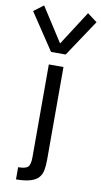

<svg xmlns="http://www.w3.org/2000/svg" viewBox="-133 -974 639 1211"><g transform="rotate(10 187.0 -368.5)"><path d="M62.5 187.5V109.4Q109.9 109.4 125.2 94Q140.6 78.6 140.6 31.2V-562.5H234.4V31.2Q234.4 68.4 229.2 96.9Q224.1 125.5 207 145.5Q170.9 187.5 62.5 187.5ZM140.6 -642.6 -15.6 -877 46.9 -923.8 187.5 -705.1 328.1 -923.8 390.6 -877 234.4 -642.6Z"/></g></svg>

Font: Michroma
Style: Regular
Weight: 400
Designer: Vernon Adams
Foundry: Vernon Adams
Version: Version 1.100; ttfautohint (v1.8.4.7-5d5b);gftools[0.9.29]